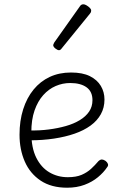

<svg xmlns="http://www.w3.org/2000/svg" viewBox="-20 -857 566 895"><path d="M293 18Q219 18 169.5 -15Q120 -48 95.5 -104Q71 -160 71 -229Q71 -294 88 -347.5Q105 -401 136.5 -439.5Q168 -478 212 -498.5Q256 -519 311 -519Q365 -519 399 -502Q433 -485 450 -456.5Q467 -428 467 -393Q467 -355 450 -324.5Q433 -294 402 -271.5Q371 -249 328 -234Q285 -219 232 -211Q179 -203 120 -203V-249Q165 -248 207.5 -253.5Q250 -259 287 -269.5Q324 -280 352 -297Q380 -314 395.5 -337Q411 -360 411 -390Q411 -430 383.5 -450Q356 -470 307 -470Q272 -470 239.5 -456Q207 -442 181.5 -413.5Q156 -385 141 -342Q126 -299 126 -240Q126 -168 149 -122Q172 -76 210.5 -53.5Q249 -31 296 -31Q335 -31 360.5 -42Q386 -53 404.5 -70Q423 -87 439 -106Q448 -114 455.5 -113.5Q463 -113 472 -107Q480 -101 483 -93Q486 -85 479 -77Q463 -53 436.5 -31Q410 -9 374 4.5Q338 18 293 18ZM255 -623Q248 -623 238 -631Q228 -639 228 -647Q228 -649 229.5 -651.5Q231 -654 233 -659L352 -827Q355 -832 359 -834.5Q363 -837 369 -837Q375 -837 383.5 -832Q392 -827 398.5 -820.5Q405 -814 405 -808Q405 -803 404 -800.5Q403 -798 399 -793L268 -632Q262 -623 255 -623Z"/></svg>

Font: Playwrite CL ExtraLight
Style: Regular
Weight: 200
Designer: Veronika Burian, José Scaglione
Foundry: TypeTogether
Version: Version 1.002